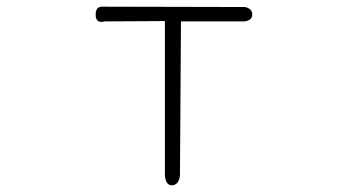

<svg xmlns="http://www.w3.org/2000/svg" viewBox="-20 -551 1040 574"><path d="M518 -26Q515 1 495 3Q476 4 473 -25V-488L293 -487Q266 -480 266 -507Q266 -534 290 -531L712 -530Q733 -526 734 -509Q735 -491 712 -487H521Z"/></svg>

Font: Yomogi
Style: Regular
Weight: 400
Designer: satsuyako
Foundry: satsuyako
Version: Version 3.100